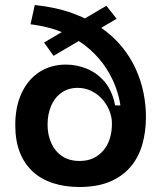

<svg xmlns="http://www.w3.org/2000/svg" viewBox="-20 -733 645 767"><path d="M298 14Q239 14 191.5 -1.5Q144 -17 110.5 -48Q77 -79 59 -125Q41 -171 41 -233Q41 -308 67 -362.5Q93 -417 138.5 -446Q184 -475 244 -475Q285 -475 325.5 -459Q366 -443 397 -407.5Q428 -372 440 -312H461Q457 -342 443.5 -381Q430 -420 404.5 -460Q379 -500 338 -536.5Q297 -573 239 -599.5Q181 -626 102 -636L119 -713Q204 -704 270 -680Q336 -656 385 -621.5Q434 -587 468 -545Q502 -503 523 -456Q544 -409 553.5 -361Q563 -313 563 -266Q563 -203 547 -151Q531 -99 497.5 -62Q464 -25 414.5 -5.5Q365 14 298 14ZM298 -90Q330 -90 353.5 -101.5Q377 -113 393.5 -132.5Q410 -152 418.5 -179Q427 -206 427 -235V-242Q427 -265 417.5 -289.5Q408 -314 390 -335Q372 -356 346.5 -369Q321 -382 290 -382Q253 -382 225.5 -362.5Q198 -343 184 -309.5Q170 -276 170 -235Q170 -194 185 -161Q200 -128 228.5 -109Q257 -90 298 -90ZM156 -563 405 -710 446 -658 194 -510Z"/></svg>

Font: Bricolage Grotesque 96pt ExtraBold SemiBold
Style: Regular
Weight: 600
Version: Version 1.001;gftools[0.9.33.dev8+g029e19f]